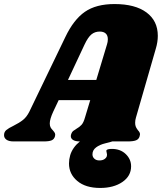

<svg xmlns="http://www.w3.org/2000/svg" viewBox="-61 -699 800 949"><path d="M611 -118Q607 -105 607 -92Q607 -81 610 -73.5Q613 -66 616.5 -61.5Q620 -57 621 -55Q631 -45 631 -35Q631 -33 629 -25Q625 -11 611.5 -5.5Q598 0 570 0H494Q486 3 459 9.5Q432 16 414 29.5Q396 43 396 64Q396 77 405.5 85.5Q415 94 430 94Q445 94 454.5 88Q464 82 467 73Q468 70 468 65Q468 61 466 54Q464 47 465 44Q469 37 492 37Q534 37 560.5 62.5Q587 88 587 123Q587 171 544 200.5Q501 230 434 230Q362 230 321 195.5Q280 161 280 109Q280 89 286 68Q298 29 334 0H333Q312 0 300.5 -7Q289 -14 289 -26Q289 -32 292 -39Q295 -47 300.5 -51.5Q306 -56 316 -62Q332 -71 342 -82Q352 -93 359 -118L385 -204H229L202 -147Q185 -110 185 -89Q185 -77 189 -69.5Q193 -62 201 -54Q208 -46 210.5 -40.5Q213 -35 211 -26Q207 -11 194.5 -5.5Q182 0 155 0H6Q-17 0 -29 -8.5Q-41 -17 -41 -31Q-41 -47 -29.5 -56.5Q-18 -66 5 -77Q35 -92 53 -106.5Q71 -121 84 -147L262 -516Q303 -602 358.5 -640.5Q414 -679 505 -679Q607 -679 663 -637.5Q719 -596 719 -522Q719 -491 709 -458ZM415 -304 468 -480Q472 -492 472 -505Q472 -524 461.5 -533.5Q451 -543 432 -543Q408 -543 391 -529Q374 -515 357 -479L275 -304Z"/></svg>

Font: Shrikhand
Style: Regular
Weight: 400
Italic angle: -14°
Version: Version 1.000;PS 1.000;hotconv 1.0.88;makeotf.lib2.5.647800